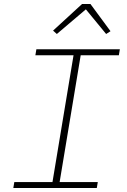

<svg xmlns="http://www.w3.org/2000/svg" viewBox="-20 -946 640 966"><path d="M47 0 52 -30H244L350 -668H158L163 -698H583L578 -668H386L280 -30H472L467 0ZM435 -926 536 -789 514 -775 412 -899 266 -775 247 -792 393 -926Z"/></svg>

Font: IBM Plex Mono ExtraLight
Style: Italic
Weight: 200
Italic angle: -9°
Monospace: yes
Designer: Mike Abbink, Paul van der Laan, Pieter van Rosmalen
Foundry: Bold Monday
Version: Version 2.3